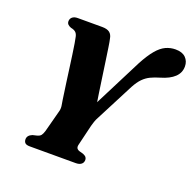

<svg xmlns="http://www.w3.org/2000/svg" viewBox="-126 -850 993 981"><g transform="rotate(20 370.0 -360.0)"><path d="M346 -260.5 513.5 -590.5Q540 -640 564 -668.5Q588 -697 613.2 -708.8Q638.5 -720.5 666.5 -720.5Q703 -720.5 721.8 -701.8Q740.5 -683 740.5 -654.5Q740.5 -620 715.2 -596Q690 -572 641.5 -558Q614 -550 592.5 -539.8Q571 -529.5 553.5 -511.8Q536 -494 519.5 -463.5L414.5 -260Q405 -243 400.8 -230Q396.5 -217 393.5 -206L367 -95.5Q363.5 -82.5 367 -75.2Q370.5 -68 381 -64L404 -57.5Q417 -52 421.2 -45.5Q425.5 -39 425.5 -32Q425.5 -16.5 414.5 -8.2Q403.5 0 385 0H135.5Q116.5 0 109.2 -7.2Q102 -14.5 102 -27Q102 -48.5 128 -59L153 -65Q166.5 -69 172.5 -77Q178.5 -85 183.5 -101L214 -216.5Q219 -232 217 -248.8Q215 -265.5 211.5 -282.5Q210 -293 206.5 -317.8Q203 -342.5 198.2 -376Q193.5 -409.5 188.8 -445.5Q184 -481.5 179.2 -514.8Q174.5 -548 170.5 -572.5Q166.5 -597 164 -607Q160.5 -622.5 152 -630.2Q143.5 -638 125.5 -641.5Q114.5 -645.5 108.2 -652Q102 -658.5 102 -668.5Q102 -682.5 112.2 -691.2Q122.5 -700 141.5 -700H274Q301 -700 314.8 -689.5Q328.5 -679 332 -656.5Q335 -644.5 339.5 -614.5Q344 -584.5 349.8 -544.5Q355.5 -504.5 361.8 -461Q368 -417.5 374 -377Q380 -336.5 385 -305.5Q390 -274.5 393.5 -260.5Z"/></g></svg>

Font: Fraunces
Style: Bold Italic
Weight: 700
Italic angle: -16°
Version: Version 1.000;[b76b70a41]